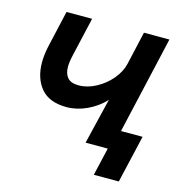

<svg xmlns="http://www.w3.org/2000/svg" viewBox="-93 -572 726 772"><g transform="rotate(15 269.5 -186.0)"><path d="M425.8 -82H515.6L469.7 116.2H365.7L392.6 0H300.3L346.2 -190.4Q315.4 -157.2 273.2 -137.7Q231 -118.2 189 -118.2Q116.7 -118.2 82 -159.4Q47.4 -200.7 47.4 -267.1Q47.4 -297.9 55.2 -334L90.3 -487.8H196.8L160.2 -328.6Q152.8 -296.9 152.8 -276.4Q152.8 -247.6 167 -231.4Q181.2 -215.3 213.4 -215.3Q249 -215.3 285.2 -234.6Q321.3 -253.9 347.2 -284.7Q373 -315.4 380.9 -348.6L412.6 -487.8H518.6Z"/></g></svg>

Font: Acari Sans SemiBold
Style: Italic
Weight: 600
Italic angle: -13°
Designer: Alfredo Marco Pradil and Stefan Peev
Foundry: Hanken Design Co.
Version: Version 1.045;January 11, 2019;FontCreator 11.5.0.2425 64-bi